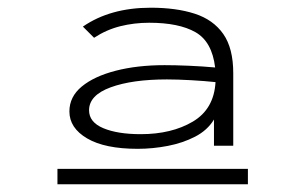

<svg xmlns="http://www.w3.org/2000/svg" viewBox="-20 -645 790 498"><path d="M337 -259Q252 -259 206 -286Q160 -313 160 -356Q160 -394 192 -420.5Q224 -447 280 -461.5Q336 -476 407 -476Q434 -476 469.5 -474.5Q505 -473 538 -470Q530 -537 487 -561.5Q444 -586 367 -586Q328 -586 292 -577Q256 -568 224 -547L195 -576Q266 -625 371 -625Q437 -625 485 -609.5Q533 -594 559 -557Q585 -520 585 -455V-267H535V-335Q518 -307 486 -290.5Q454 -274 415 -266.5Q376 -259 337 -259ZM211 -359Q211 -328 248 -312.5Q285 -297 345 -297Q425 -297 480 -329.5Q535 -362 539 -432Q511 -435 475.5 -437Q440 -439 413 -439Q323 -439 267 -418.5Q211 -398 211 -359ZM129 -207H623V-167H129Z"/></svg>

Font: Inconsolata ExtraExpanded Light
Style: Regular
Weight: 300
Width: 8
Monospace: yes
Designer: Raph Levien, Cyreal, Brenton Simpson
Foundry: Raph Levien, Cyreal, Google
Version: Version 3.001; ttfautohint (v1.8.2.53-6de2)